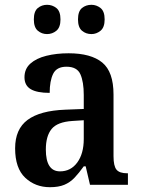

<svg xmlns="http://www.w3.org/2000/svg" viewBox="-20 -770 587 800"><path d="M188 10Q127 10 85 -29.5Q43 -69 43 -152Q43 -232 95 -270.5Q147 -309 252 -313L329 -316V-374Q329 -429 315 -460.5Q301 -492 257 -492Q216 -492 201.5 -462.5Q187 -433 187 -383Q134 -383 108 -398.5Q82 -414 82 -448Q82 -483 106.5 -505Q131 -527 173 -537.5Q215 -548 266 -548Q359 -548 406 -509.5Q453 -471 453 -376V-119Q453 -78 465.5 -63Q478 -48 510 -48H513V0H355L337 -77H329Q309 -49 290.5 -29.5Q272 -10 248 0Q224 10 188 10ZM230 -56Q275 -56 302 -93Q329 -130 329 -191V-269L282 -266Q219 -262 195 -232.5Q171 -203 171 -147Q171 -56 230 -56ZM361 -628Q338 -628 321.5 -642Q305 -656 305 -689Q305 -723 321.5 -736.5Q338 -750 361 -750Q382 -750 399 -736.5Q416 -723 416 -689Q416 -656 399 -642Q382 -628 361 -628ZM176 -628Q154 -628 137.5 -642Q121 -656 121 -689Q121 -723 137.5 -736.5Q154 -750 176 -750Q198 -750 215 -736.5Q232 -723 232 -689Q232 -656 215 -642Q198 -628 176 -628Z"/></svg>

Font: Noto Serif Sinhala SemiCondensed SemiBold
Style: Regular
Weight: 600
Width: 4
Designer: Jelle Bosma - Monotype Design Team
Foundry: Monotype Imaging Inc.
Version: Version 2.007; ttfautohint (v1.8.4.7-5d5b)